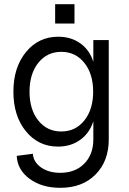

<svg xmlns="http://www.w3.org/2000/svg" viewBox="-20 -694 627 930"><path d="M272 215.8Q182.6 215.8 123.3 172.1Q64 128.4 61 61L139.2 50.8Q142.1 91.3 179.2 117.2Q216.3 143.1 272 143.1Q344.2 143.1 388.2 98.6Q432.1 54.2 432.1 -19V-106.9Q414.6 -50.3 369.1 -17.1Q323.7 16.1 261.2 16.1Q166 16.1 105.5 -58.1Q44.9 -132.3 44.9 -250Q44.9 -367.2 105.7 -441.7Q166.5 -516.1 262.2 -516.1Q324.7 -516.1 369.9 -483.4Q415 -450.7 432.1 -394V-500H506.8V-19Q506.8 86.9 442.6 151.4Q378.4 215.8 272 215.8ZM165.5 -110.4Q208 -57.1 276.9 -57.1Q345.7 -57.1 388.4 -110.4Q431.2 -163.6 431.2 -250Q431.2 -336.4 388.4 -389.6Q345.7 -442.9 276.9 -442.9Q208 -442.9 165.5 -389.6Q123 -336.4 123 -250Q123 -163.6 165.5 -110.4ZM247.1 -580.1V-673.8H340.8V-580.1Z"/></svg>

Font: Uncut Sans
Style: Regular
Weight: 400
Designer: Kasper Nordkvist
Foundry: UNCUT.wtf
Version: Version 1.304;Glyphs 3.2 (3246)